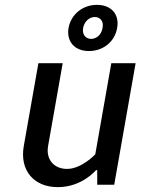

<svg xmlns="http://www.w3.org/2000/svg" viewBox="-20 -760 590 790"><path d="M256 -65C201 -65 168 -105 178 -160L238 -500H138L78 -160C60 -60 118 10 218 10C318 10 375 -60 375 -60H380V0H450L538 -500H438L372 -125C372 -125 316 -65 256 -65ZM370 -690C390 -690 408 -675 402 -645C397 -615 375 -600 355 -600C335 -600 317 -615 322 -645C328 -675 350 -690 370 -690ZM379 -740C319 -740 272 -700 262 -645C253 -590 286 -550 346 -550C406 -550 453 -590 462 -645C472 -700 439 -740 379 -740Z"/></svg>

Font: Scada
Style: Italic
Weight: 400
Designer: Jovanny Lemonad
Foundry: Jovanny Lemonad
Version: Version 3.005